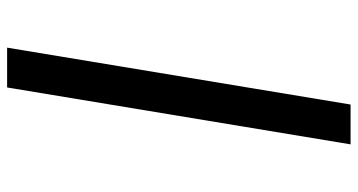

<svg xmlns="http://www.w3.org/2000/svg" viewBox="-253 -610 1006 540"><g transform="rotate(-90 250.0 -340.0)"><path d="M114 143 274 -823H386L226 143Z"/></g></svg>

Font: Iosevka Gothic
Style: Bold Italic
Weight: 700
Italic angle: -9°
Monospace: yes
Designer: Belleve Invis
Foundry: Belleve Invis
Version: Version 15.5.1; ttfautohint (v1.8.4)